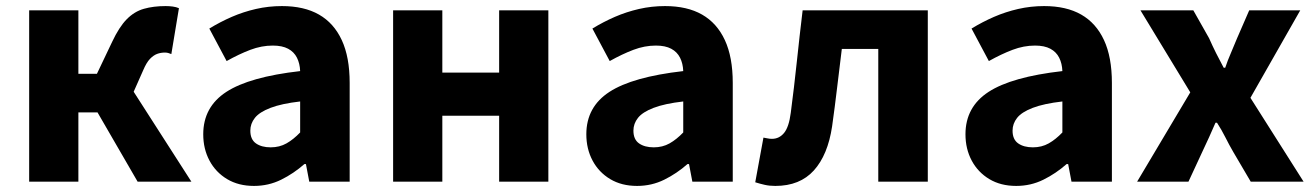

<svg xmlns="http://www.w3.org/2000/svg" viewBox="-20 -598 4327 632"><path d="M76 0V-564H238V-355H299L349 -460Q372 -509 397 -534.5Q422 -560 453.5 -569Q485 -578 525 -578Q537 -578 548.5 -576.5Q560 -575 569 -571L544 -420Q539 -422 534 -423.5Q529 -425 523 -425Q509 -425 497 -420.5Q485 -416 473.5 -404Q462 -392 451 -366L420 -296L610 0H433L301 -228H238V0Z M816 14Q765 14 727.5 -8.5Q690 -31 669.5 -69.5Q649 -108 649 -156Q649 -246 725 -295.5Q801 -345 968 -364Q967 -389 957.5 -408Q948 -427 928.5 -437.5Q909 -448 878 -448Q841 -448 804 -434Q767 -420 726 -397L669 -504Q705 -526 743 -542.5Q781 -559 822.5 -568.5Q864 -578 908 -578Q981 -578 1030 -550Q1079 -522 1105 -466Q1131 -410 1131 -325V0H998L987 -58H982Q947 -27 905.5 -6.5Q864 14 816 14ZM871 -113Q900 -113 923 -126Q946 -139 968 -162V-264Q907 -257 870.5 -243Q834 -229 819 -210Q804 -191 804 -168Q804 -139 822.5 -126Q841 -113 871 -113Z M1274 0V-564H1436V-359H1623V-564H1785V0H1623V-217H1436V0Z M2077 14Q2026 14 1988.5 -8.5Q1951 -31 1930.5 -69.5Q1910 -108 1910 -156Q1910 -246 1986 -295.5Q2062 -345 2229 -364Q2228 -389 2218.5 -408Q2209 -427 2189.5 -437.5Q2170 -448 2139 -448Q2102 -448 2065 -434Q2028 -420 1987 -397L1930 -504Q1966 -526 2004 -542.5Q2042 -559 2083.5 -568.5Q2125 -578 2169 -578Q2242 -578 2291 -550Q2340 -522 2366 -466Q2392 -410 2392 -325V0H2259L2248 -58H2243Q2208 -27 2166.5 -6.5Q2125 14 2077 14ZM2132 -113Q2161 -113 2184 -126Q2207 -139 2229 -162V-264Q2168 -257 2131.5 -243Q2095 -229 2080 -210Q2065 -191 2065 -168Q2065 -139 2083.5 -126Q2102 -113 2132 -113Z M2532 14Q2513 14 2497.5 10.5Q2482 7 2466 2L2493 -145Q2500 -144 2506.5 -142.5Q2513 -141 2521 -141Q2545 -141 2561 -160.5Q2577 -180 2583 -227Q2594 -311 2603 -396Q2612 -481 2622 -564H3034V0H2871V-437H2751Q2743 -373 2735.5 -309.5Q2728 -246 2719 -182Q2705 -88 2659 -37Q2613 14 2532 14Z M3325 14Q3274 14 3236.5 -8.5Q3199 -31 3178.5 -69.5Q3158 -108 3158 -156Q3158 -246 3234 -295.5Q3310 -345 3477 -364Q3476 -389 3466.5 -408Q3457 -427 3437.5 -437.5Q3418 -448 3387 -448Q3350 -448 3313 -434Q3276 -420 3235 -397L3178 -504Q3214 -526 3252 -542.5Q3290 -559 3331.5 -568.5Q3373 -578 3417 -578Q3490 -578 3539 -550Q3588 -522 3614 -466Q3640 -410 3640 -325V0H3507L3496 -58H3491Q3456 -27 3414.5 -6.5Q3373 14 3325 14ZM3380 -113Q3409 -113 3432 -126Q3455 -139 3477 -162V-264Q3416 -257 3379.5 -243Q3343 -229 3328 -210Q3313 -191 3313 -168Q3313 -139 3331.5 -126Q3350 -113 3380 -113Z M3723 0 3898 -294 3734 -564H3908L3960 -472Q3971 -447 3983 -423Q3995 -399 4008 -375H4013Q4021 -399 4031.5 -423Q4042 -447 4052 -472L4092 -564H4260L4096 -276L4271 0H4097L4040 -97Q4026 -121 4013.5 -146Q4001 -171 3986 -194H3981Q3971 -171 3960 -146.5Q3949 -122 3937 -97L3892 0Z"/></svg>

Font: Noto Sans SC ExtraBold
Style: Regular
Weight: 800
Designer: Ryoko NISHIZUKA 西塚涼子 (kana, bopomofo & ideographs); Paul D. Hunt (Latin, Greek & Cyrillic); Sandoll Communications 산돌커뮤니
Foundry: Adobe
Version: Version 2.004-H2;hotconv 1.0.118;makeotfexe 2.5.65603